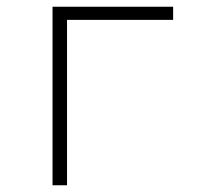

<svg xmlns="http://www.w3.org/2000/svg" viewBox="-20 -550 616 570"><path d="M136 0H179V-491H494V-530H136Z"/></svg>

Font: Iosevka Sparkle Extralight
Style: Regular
Weight: 200
Designer: Belleve Invis
Foundry: Belleve Invis
Version: Version 4.5.0; ttfautohint (v1.8.3)